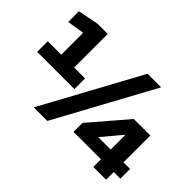

<svg xmlns="http://www.w3.org/2000/svg" viewBox="-129 -1065 1381 1381"><g transform="rotate(45 561.5 -375.0)"><path d="M306 -750V-359H175V-724L248 -642L44 -610V-719L203 -750ZM38 -408H417V-300H38ZM711 -750H849L441 0H303ZM1039 -450V0H909V-389L964 -393L747 -135L728 -177H1106V-78H630V-169L871 -450Z"/></g></svg>

Font: Unbounded SemiBold
Style: Regular
Weight: 600
Designer: Luke Prowse, Jean-Baptiste Morizot, Fátima Lázaro, Florian Runge
Foundry: NaN
Version: Version 1.700